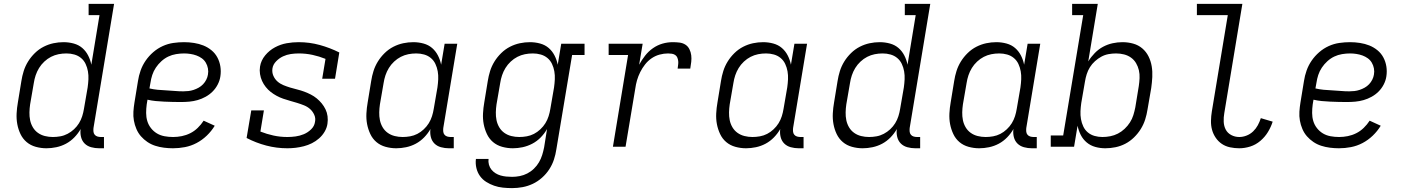

<svg xmlns="http://www.w3.org/2000/svg" viewBox="-20 -755 7240 988"><path d="M219 8Q191 8 164 0.5Q137 -7 117 -24Q97 -41 85.5 -65Q74 -89 69 -116Q64 -143 65.5 -171.5Q67 -200 72 -228L90 -338Q94 -364 102 -389.5Q110 -415 124.5 -438.5Q139 -462 159.5 -482Q180 -502 204.5 -514.5Q229 -527 255 -532.5Q281 -538 307 -538Q334 -538 359.5 -531Q385 -524 403.5 -508Q422 -492 433.5 -469.5Q445 -447 450 -422L492 -677H436V-735H567L461 -96Q460 -86 461 -77Q462 -68 467.5 -61.5Q473 -55 481.5 -52.5Q490 -50 499 -50H515V8H490Q469 8 449 2.5Q429 -3 415.5 -16.5Q402 -30 397 -50Q392 -70 395 -91Q382 -68 362.5 -48Q343 -28 319.5 -15.5Q296 -3 270 2.5Q244 8 219 8ZM252 -50Q252 -50 252 -50Q252 -50 252 -50Q271 -50 290.5 -53.5Q310 -57 328 -66.5Q346 -76 361 -90Q376 -104 386.5 -121Q397 -138 403 -157Q409 -176 412 -195L431 -305Q434 -326 435 -347Q436 -368 432.5 -388Q429 -408 420.5 -426Q412 -444 397 -456.5Q382 -469 362.5 -474.5Q343 -480 322 -480Q301 -480 281 -476Q261 -472 242.5 -462.5Q224 -453 208 -438Q192 -423 181 -405Q170 -387 163.5 -367.5Q157 -348 154 -328L135 -218Q132 -198 131.5 -177Q131 -156 135 -136.5Q139 -117 149 -100Q159 -83 175 -71.5Q191 -60 211 -55Q231 -50 252 -50Z M870 8Q847 8 823.5 5Q800 2 778.5 -5Q757 -12 738.5 -24.5Q720 -37 705.5 -53.5Q691 -70 682 -91Q673 -112 669 -134.5Q665 -157 666.5 -180.5Q668 -204 672 -228L690 -338Q694 -365 703.5 -392Q713 -419 729.5 -443Q746 -467 768.5 -486.5Q791 -506 817.5 -518Q844 -530 872 -534Q900 -538 927 -538Q953 -538 978.5 -534Q1004 -530 1026.5 -521Q1049 -512 1068 -496.5Q1087 -481 1098.5 -459.5Q1110 -438 1114 -413Q1118 -388 1114 -362Q1111 -341 1100.5 -320.5Q1090 -300 1074 -284Q1058 -268 1038 -257Q1018 -246 997 -240Q976 -234 954.5 -232Q933 -230 912 -230Q890 -230 868.5 -230.5Q847 -231 825 -232Q803 -233 781.5 -235Q760 -237 739 -242L735 -218Q732 -196 732 -174Q732 -152 738 -132Q744 -112 757 -95.5Q770 -79 787.5 -68.5Q805 -58 826.5 -54Q848 -50 871 -50Q893 -50 915.5 -54.5Q938 -59 959 -69.5Q980 -80 997.5 -97Q1015 -114 1028 -134L1085 -108Q1068 -80 1044 -57Q1020 -34 991.5 -19Q963 -4 932 2Q901 8 870 8ZM923 -285Q936 -285 949.5 -286.5Q963 -288 976.5 -292.5Q990 -297 1002.5 -304Q1015 -311 1025 -321.5Q1035 -332 1041.5 -345Q1048 -358 1050 -371Q1053 -387 1050 -403Q1047 -419 1039 -432.5Q1031 -446 1018.5 -455Q1006 -464 991 -469.5Q976 -475 959.5 -477.5Q943 -480 927 -480Q907 -480 886 -476.5Q865 -473 846 -464Q827 -455 810.5 -440Q794 -425 782 -407Q770 -389 763.5 -369Q757 -349 754 -328L749 -300Q770 -295 791.5 -293Q813 -291 835 -290Q857 -289 879 -287Q901 -285 923 -285Z M1459 8Q1403 8 1350 -6Q1297 -20 1249 -45L1273 -187H1338L1320 -78Q1353 -65 1387.5 -57.5Q1422 -50 1459 -50Q1480 -50 1501.5 -53Q1523 -56 1543.5 -64.5Q1564 -73 1581 -89.5Q1598 -106 1601 -128Q1605 -147 1597 -164.5Q1589 -182 1575.5 -194Q1562 -206 1544.5 -213Q1527 -220 1509 -225.5Q1491 -231 1473 -236Q1455 -241 1437.5 -247Q1420 -253 1403.5 -262Q1387 -271 1373 -282Q1359 -293 1347.5 -307.5Q1336 -322 1328.5 -338.5Q1321 -355 1318 -374Q1315 -393 1318 -412Q1323 -444 1344.5 -470Q1366 -496 1395 -511.5Q1424 -527 1455 -532.5Q1486 -538 1517 -538Q1573 -538 1625.5 -523.5Q1678 -509 1726 -485L1704 -350H1638L1655 -452Q1623 -465 1588.5 -472.5Q1554 -480 1518 -480Q1497 -480 1476.5 -477Q1456 -474 1436.5 -465Q1417 -456 1401 -439.5Q1385 -423 1382 -403Q1379 -383 1386.5 -365.5Q1394 -348 1407.5 -336Q1421 -324 1438 -317Q1455 -310 1473 -304.5Q1491 -299 1509.5 -294.5Q1528 -290 1545.5 -283.5Q1563 -277 1579.5 -268.5Q1596 -260 1610 -248.5Q1624 -237 1635.5 -223Q1647 -209 1655 -192.5Q1663 -176 1665.5 -157Q1668 -138 1665 -118Q1662 -97 1650.5 -77.5Q1639 -58 1622 -43Q1605 -28 1585 -18Q1565 -8 1543.5 -2.5Q1522 3 1501 5.5Q1480 8 1459 8Z M2019 8Q1991 8 1964 0.5Q1937 -7 1917 -24Q1897 -41 1885.5 -65.5Q1874 -90 1869 -116.5Q1864 -143 1865.5 -171.5Q1867 -200 1872 -228L1890 -338Q1894 -364 1902 -389.5Q1910 -415 1924.5 -438.5Q1939 -462 1959.5 -482Q1980 -502 2004.5 -514.5Q2029 -527 2055 -532.5Q2081 -538 2107 -538Q2134 -538 2159.5 -531Q2185 -524 2203.5 -508Q2222 -492 2233.5 -469.5Q2245 -447 2250 -422L2268 -530H2333L2261 -96Q2260 -86 2261 -77Q2262 -68 2267.5 -61.5Q2273 -55 2281.5 -52.5Q2290 -50 2299 -50H2315V8H2290Q2269 8 2249 2.5Q2229 -3 2215.5 -16.5Q2202 -30 2197 -50Q2192 -70 2195 -91Q2182 -68 2162.5 -48Q2143 -28 2119.5 -15.5Q2096 -3 2070 2.5Q2044 8 2019 8ZM2052 -50Q2071 -50 2090.5 -53.5Q2110 -57 2127.5 -66Q2145 -75 2160.5 -89.5Q2176 -104 2186.5 -121Q2197 -138 2203 -157Q2209 -176 2212 -195L2231 -305Q2234 -326 2235 -347Q2236 -368 2232.5 -388Q2229 -408 2220.5 -426Q2212 -444 2197 -456.5Q2182 -469 2162.5 -474.5Q2143 -480 2122 -480Q2101 -480 2081 -476Q2061 -472 2042.5 -462.5Q2024 -453 2008 -438Q1992 -423 1981 -405Q1970 -387 1963.5 -367.5Q1957 -348 1954 -328L1935 -218Q1932 -198 1931.5 -177Q1931 -156 1935 -136.5Q1939 -117 1949 -100Q1959 -83 1975 -71.5Q1991 -60 2011 -55Q2031 -50 2052 -50Z M2615 213Q2591 213 2567.5 210.5Q2544 208 2522.5 200.5Q2501 193 2482 181Q2463 169 2450 151Q2437 133 2431.5 110Q2426 87 2429 63H2494Q2492 78 2496 92.5Q2500 107 2509 118Q2518 129 2530 136.5Q2542 144 2556 148Q2570 152 2585 153.5Q2600 155 2615 155Q2635 155 2655 151Q2675 147 2693.5 137.5Q2712 128 2727.5 113Q2743 98 2753.5 80Q2764 62 2770 42.5Q2776 23 2780 3L2795 -91Q2782 -68 2762.5 -48Q2743 -28 2719 -15.5Q2695 -3 2669.5 2.5Q2644 8 2619 8Q2591 8 2564 0.5Q2537 -7 2517 -24Q2497 -41 2485.5 -65.5Q2474 -90 2469 -116.5Q2464 -143 2465.5 -171.5Q2467 -200 2472 -228L2490 -338Q2494 -364 2502 -389.5Q2510 -415 2524.5 -438.5Q2539 -462 2559.5 -482Q2580 -502 2604.5 -514.5Q2629 -527 2655 -532.5Q2681 -538 2707 -538Q2734 -538 2759.5 -531Q2785 -524 2803.5 -508Q2822 -492 2833.5 -469.5Q2845 -447 2850 -422L2868 -530H2988V-472H2924L2843 13Q2839 40 2830.5 66Q2822 92 2806.5 116Q2791 140 2769 159.5Q2747 179 2721.5 191Q2696 203 2669 208Q2642 213 2615 213ZM2652 -50Q2671 -50 2690.5 -53.5Q2710 -57 2727.5 -66Q2745 -75 2760.5 -89.5Q2776 -104 2786.5 -121Q2797 -138 2803 -157Q2809 -176 2812 -195L2831 -305Q2834 -326 2835 -347Q2836 -368 2832.5 -388Q2829 -408 2820.5 -426Q2812 -444 2797 -456.5Q2782 -469 2762.5 -474.5Q2743 -480 2722 -480Q2701 -480 2681 -476Q2661 -472 2642.5 -462.5Q2624 -453 2608 -438Q2592 -423 2581 -405Q2570 -387 2563.5 -367.5Q2557 -348 2554 -328L2535 -218Q2532 -198 2531.5 -177Q2531 -156 2535 -136.5Q2539 -117 2549 -100Q2559 -83 2575 -71.5Q2591 -60 2611 -55Q2631 -50 2652 -50Z M3134 0 3212 -472H3112V-530H3287L3269 -422Q3282 -446 3299.5 -468.5Q3317 -491 3340 -507Q3363 -523 3389 -530.5Q3415 -538 3442 -538Q3459 -538 3476 -536Q3493 -534 3506.5 -525.5Q3520 -517 3527.5 -502Q3535 -487 3537 -470.5Q3539 -454 3537 -436.5Q3535 -419 3532 -402H3467Q3468 -412 3469.5 -421.5Q3471 -431 3470 -440.5Q3469 -450 3465.5 -458.5Q3462 -467 3454.5 -472Q3447 -477 3437.5 -478.5Q3428 -480 3418 -480Q3396 -480 3374 -474Q3352 -468 3333 -455Q3314 -442 3299.5 -423.5Q3285 -405 3274.5 -384Q3264 -363 3258 -342Q3252 -321 3249 -299L3199 0Z M3819 8Q3791 8 3764 0.5Q3737 -7 3717 -24Q3697 -41 3685.5 -65.5Q3674 -90 3669 -116.5Q3664 -143 3665.5 -171.5Q3667 -200 3672 -228L3690 -338Q3694 -364 3702 -389.5Q3710 -415 3724.5 -438.5Q3739 -462 3759.5 -482Q3780 -502 3804.5 -514.5Q3829 -527 3855 -532.5Q3881 -538 3907 -538Q3934 -538 3959.5 -531Q3985 -524 4003.5 -508Q4022 -492 4033.5 -469.5Q4045 -447 4050 -422L4068 -530H4133L4061 -96Q4060 -86 4061 -77Q4062 -68 4067.5 -61.5Q4073 -55 4081.5 -52.5Q4090 -50 4099 -50H4115V8H4090Q4069 8 4049 2.5Q4029 -3 4015.5 -16.5Q4002 -30 3997 -50Q3992 -70 3995 -91Q3982 -68 3962.5 -48Q3943 -28 3919.5 -15.5Q3896 -3 3870 2.5Q3844 8 3819 8ZM3852 -50Q3871 -50 3890.5 -53.5Q3910 -57 3927.5 -66Q3945 -75 3960.5 -89.5Q3976 -104 3986.5 -121Q3997 -138 4003 -157Q4009 -176 4012 -195L4031 -305Q4034 -326 4035 -347Q4036 -368 4032.5 -388Q4029 -408 4020.5 -426Q4012 -444 3997 -456.5Q3982 -469 3962.5 -474.5Q3943 -480 3922 -480Q3901 -480 3881 -476Q3861 -472 3842.5 -462.5Q3824 -453 3808 -438Q3792 -423 3781 -405Q3770 -387 3763.5 -367.5Q3757 -348 3754 -328L3735 -218Q3732 -198 3731.5 -177Q3731 -156 3735 -136.5Q3739 -117 3749 -100Q3759 -83 3775 -71.5Q3791 -60 3811 -55Q3831 -50 3852 -50Z M4419 8Q4391 8 4364 0.5Q4337 -7 4317 -24Q4297 -41 4285.5 -65Q4274 -89 4269 -116Q4264 -143 4265.5 -171.5Q4267 -200 4272 -228L4290 -338Q4294 -364 4302 -389.5Q4310 -415 4324.5 -438.5Q4339 -462 4359.5 -482Q4380 -502 4404.5 -514.5Q4429 -527 4455 -532.5Q4481 -538 4507 -538Q4534 -538 4559.5 -531Q4585 -524 4603.5 -508Q4622 -492 4633.5 -469.5Q4645 -447 4650 -422L4692 -677H4636V-735H4767L4661 -96Q4660 -86 4661 -77Q4662 -68 4667.5 -61.5Q4673 -55 4681.5 -52.5Q4690 -50 4699 -50H4715V8H4690Q4669 8 4649 2.5Q4629 -3 4615.5 -16.5Q4602 -30 4597 -50Q4592 -70 4595 -91Q4582 -68 4562.5 -48Q4543 -28 4519.5 -15.5Q4496 -3 4470 2.5Q4444 8 4419 8ZM4452 -50Q4452 -50 4452 -50Q4452 -50 4452 -50Q4471 -50 4490.5 -53.5Q4510 -57 4528 -66.5Q4546 -76 4561 -90Q4576 -104 4586.5 -121Q4597 -138 4603 -157Q4609 -176 4612 -195L4631 -305Q4634 -326 4635 -347Q4636 -368 4632.5 -388Q4629 -408 4620.5 -426Q4612 -444 4597 -456.5Q4582 -469 4562.5 -474.5Q4543 -480 4522 -480Q4501 -480 4481 -476Q4461 -472 4442.5 -462.5Q4424 -453 4408 -438Q4392 -423 4381 -405Q4370 -387 4363.5 -367.5Q4357 -348 4354 -328L4335 -218Q4332 -198 4331.5 -177Q4331 -156 4335 -136.5Q4339 -117 4349 -100Q4359 -83 4375 -71.5Q4391 -60 4411 -55Q4431 -50 4452 -50Z M5019 8Q4991 8 4964 0.5Q4937 -7 4917 -24Q4897 -41 4885.5 -65.5Q4874 -90 4869 -116.5Q4864 -143 4865.5 -171.5Q4867 -200 4872 -228L4890 -338Q4894 -364 4902 -389.5Q4910 -415 4924.5 -438.5Q4939 -462 4959.5 -482Q4980 -502 5004.5 -514.5Q5029 -527 5055 -532.5Q5081 -538 5107 -538Q5134 -538 5159.5 -531Q5185 -524 5203.5 -508Q5222 -492 5233.5 -469.5Q5245 -447 5250 -422L5268 -530H5333L5261 -96Q5260 -86 5261 -77Q5262 -68 5267.5 -61.5Q5273 -55 5281.5 -52.5Q5290 -50 5299 -50H5315V8H5290Q5269 8 5249 2.5Q5229 -3 5215.5 -16.5Q5202 -30 5197 -50Q5192 -70 5195 -91Q5182 -68 5162.5 -48Q5143 -28 5119.5 -15.5Q5096 -3 5070 2.5Q5044 8 5019 8ZM5052 -50Q5071 -50 5090.5 -53.5Q5110 -57 5127.5 -66Q5145 -75 5160.5 -89.5Q5176 -104 5186.5 -121Q5197 -138 5203 -157Q5209 -176 5212 -195L5231 -305Q5234 -326 5235 -347Q5236 -368 5232.5 -388Q5229 -408 5220.5 -426Q5212 -444 5197 -456.5Q5182 -469 5162.5 -474.5Q5143 -480 5122 -480Q5101 -480 5081 -476Q5061 -472 5042.5 -462.5Q5024 -453 5008 -438Q4992 -423 4981 -405Q4970 -387 4963.5 -367.5Q4957 -348 4954 -328L4935 -218Q4932 -198 4931.5 -177Q4931 -156 4935 -136.5Q4939 -117 4949 -100Q4959 -83 4975 -71.5Q4991 -60 5011 -55Q5031 -50 5052 -50Z M5668 8Q5641 8 5616 1Q5591 -6 5572 -22Q5553 -38 5541.5 -60.5Q5530 -83 5525 -108L5507 0H5387V-58H5451L5554 -677H5497V-735H5629L5580 -439Q5594 -462 5613.5 -482Q5633 -502 5656.5 -514.5Q5680 -527 5705.5 -532.5Q5731 -538 5756 -538Q5785 -538 5811.5 -530.5Q5838 -523 5858 -506Q5878 -489 5890 -465Q5902 -441 5906.5 -414Q5911 -387 5909.5 -358.5Q5908 -330 5904 -302L5885 -192Q5881 -166 5873 -140.5Q5865 -115 5850.5 -91.5Q5836 -68 5815.5 -48Q5795 -28 5771 -15.5Q5747 -3 5720.5 2.5Q5694 8 5668 8ZM5653 -50Q5673 -50 5693.5 -54Q5714 -58 5732.5 -67.5Q5751 -77 5767 -92Q5783 -107 5794.5 -125Q5806 -143 5812 -162.5Q5818 -182 5822 -202L5840 -312Q5843 -332 5844 -353Q5845 -374 5840.5 -393.5Q5836 -413 5826 -430Q5816 -447 5800 -458.5Q5784 -470 5764 -475Q5744 -480 5723 -480Q5723 -480 5723 -480Q5723 -480 5723 -480Q5704 -480 5684.5 -476.5Q5665 -473 5647.5 -463.5Q5630 -454 5614.5 -440Q5599 -426 5588.5 -409Q5578 -392 5572 -373Q5566 -354 5563 -335L5544 -225Q5541 -204 5540 -183Q5539 -162 5542.5 -142Q5546 -122 5554.5 -104Q5563 -86 5578 -73.5Q5593 -61 5612.5 -55.5Q5632 -50 5653 -50Z M6357 8Q6333 8 6309.5 3Q6286 -2 6267.5 -14.5Q6249 -27 6236 -46Q6223 -65 6217 -87Q6211 -109 6211.5 -133.5Q6212 -158 6216 -182L6298 -677H6139V-735H6373L6280 -173Q6276 -151 6277 -128.5Q6278 -106 6287.5 -88Q6297 -70 6316 -60Q6335 -50 6357 -50Q6376 -50 6395 -57.5Q6414 -65 6428.5 -79Q6443 -93 6452.5 -110.5Q6462 -128 6468 -147L6529 -129Q6520 -101 6504.5 -75.5Q6489 -50 6465.5 -30Q6442 -10 6413.5 -1Q6385 8 6357 8Z M6870 8Q6847 8 6823.5 5Q6800 2 6778.5 -5Q6757 -12 6738.5 -24.5Q6720 -37 6705.5 -53.5Q6691 -70 6682 -91Q6673 -112 6669 -134.5Q6665 -157 6666.5 -180.5Q6668 -204 6672 -228L6690 -338Q6694 -365 6703.5 -392Q6713 -419 6729.5 -443Q6746 -467 6768.5 -486.5Q6791 -506 6817.5 -518Q6844 -530 6872 -534Q6900 -538 6927 -538Q6953 -538 6978.5 -534Q7004 -530 7026.5 -521Q7049 -512 7068 -496.5Q7087 -481 7098.5 -459.5Q7110 -438 7114 -413Q7118 -388 7114 -362Q7111 -341 7100.5 -320.5Q7090 -300 7074 -284Q7058 -268 7038 -257Q7018 -246 6997 -240Q6976 -234 6954.5 -232Q6933 -230 6912 -230Q6890 -230 6868.5 -230.5Q6847 -231 6825 -232Q6803 -233 6781.5 -235Q6760 -237 6739 -242L6735 -218Q6732 -196 6732 -174Q6732 -152 6738 -132Q6744 -112 6757 -95.5Q6770 -79 6787.5 -68.5Q6805 -58 6826.5 -54Q6848 -50 6871 -50Q6893 -50 6915.5 -54.5Q6938 -59 6959 -69.5Q6980 -80 6997.5 -97Q7015 -114 7028 -134L7085 -108Q7068 -80 7044 -57Q7020 -34 6991.5 -19Q6963 -4 6932 2Q6901 8 6870 8ZM6923 -285Q6936 -285 6949.5 -286.5Q6963 -288 6976.5 -292.5Q6990 -297 7002.5 -304Q7015 -311 7025 -321.5Q7035 -332 7041.5 -345Q7048 -358 7050 -371Q7053 -387 7050 -403Q7047 -419 7039 -432.5Q7031 -446 7018.5 -455Q7006 -464 6991 -469.5Q6976 -475 6959.5 -477.5Q6943 -480 6927 -480Q6907 -480 6886 -476.5Q6865 -473 6846 -464Q6827 -455 6810.5 -440Q6794 -425 6782 -407Q6770 -389 6763.5 -369Q6757 -349 6754 -328L6749 -300Q6770 -295 6791.5 -293Q6813 -291 6835 -290Q6857 -289 6879 -287Q6901 -285 6923 -285Z"/></svg>

Font: Iosevka Slab Light Extended
Style: Italic
Weight: 300
Width: 7
Italic angle: -9°
Monospace: yes
Designer: Belleve Invis
Foundry: Belleve Invis
Version: Version 11.1.0; ttfautohint (v1.8.3)